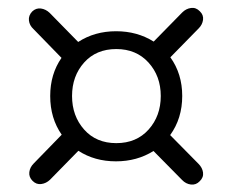

<svg xmlns="http://www.w3.org/2000/svg" viewBox="-20 -592 605 501"><path d="M68 -165.5 141 -240.5Q111 -283.5 111 -341.5Q111 -398.5 140.5 -441L67.5 -516Q57 -525.5 55.5 -538.5Q54 -551.5 64 -562Q74 -571.5 86.8 -569.8Q99.5 -568 109.5 -558.5L184 -482.5Q227 -510.5 283 -510.5Q338 -510.5 381 -483.5L455.5 -559.5Q465.5 -569.5 478.5 -571.2Q491.5 -573 501.5 -562.5Q511.5 -553 509.8 -540.2Q508 -527.5 498.5 -518L424.5 -442.5Q455.5 -399.5 455.5 -341.5Q455.5 -283 424 -239.5L498 -164.5Q508 -154.5 509.8 -141.8Q511.5 -129 501 -119Q491.5 -109 478.2 -110.5Q465 -112 455 -122.5L380.5 -198Q337.5 -171 282.5 -171Q227 -171 184.5 -198.5L110.5 -123Q100.5 -113.5 87.8 -111.8Q75 -110 65 -120Q55 -130 56.5 -142.8Q58 -155.5 68 -165.5ZM283.5 -218.5Q336 -218.5 367.8 -254Q399.5 -289.5 399.5 -341.5Q399.5 -393.5 367.5 -428.8Q335.5 -464 283.5 -464Q231 -464 199.5 -428.8Q168 -393.5 168 -341.5Q168 -289.5 199.5 -254Q231 -218.5 283.5 -218.5Z"/></svg>

Font: Fraunces 72pt Soft SemiBold
Style: Regular
Weight: 600
Version: Version 1.000;[b76b70a41]